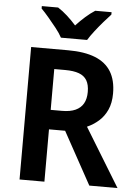

<svg xmlns="http://www.w3.org/2000/svg" viewBox="-61 -985 736 1031"><g transform="rotate(5 306.5 -469.0)"><path d="M283 -714Q372 -714 429.5 -691Q487 -668 515.5 -621.5Q544 -575 544 -504Q544 -452 527 -415Q510 -378 482 -353.5Q454 -329 420 -314L612 0H460L305 -282H218V0H84V-714ZM277 -607H218V-387H279Q323 -387 351.5 -400Q380 -413 394 -438Q408 -463 408 -500Q408 -539 394 -562.5Q380 -586 351 -596.5Q322 -607 277 -607ZM498 -925Q481 -907 458.5 -881Q436 -855 415 -828Q394 -801 380 -778H239Q227 -801 205.5 -828Q184 -855 162 -881Q140 -907 122 -925V-938H210Q235 -922 260 -899.5Q285 -877 309 -850Q334 -877 359.5 -899.5Q385 -922 410 -938H498Z"/></g></svg>

Font: Noto Sans Display SemiBold
Style: Regular
Weight: 600
Designer: Monotype Design Team
Foundry: Monotype Imaging Inc.
Version: Version 2.003